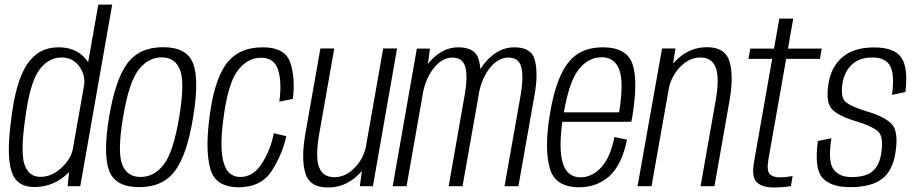

<svg xmlns="http://www.w3.org/2000/svg" viewBox="-20 -805 3962 830"><path d="M272.5 0 278.5 -61.5Q267.5 -49.5 253 -38.5Q198.5 3.5 128 3.5Q50.5 3.5 29.2 -65.8Q8 -135 27.5 -282Q46.5 -449.5 95.8 -525Q145 -600.5 232.5 -600.5Q302.5 -600.5 343 -558.5Q353.5 -547.5 361 -536L405 -785H465L327 0ZM294.5 -158.5 344 -440Q348.5 -481.5 323.5 -517Q295.5 -556.5 246 -556.5Q188 -556.5 148 -500.2Q108 -444 88 -285.5Q68 -143 86.5 -91.8Q105 -40.5 154.5 -40.5Q204.5 -40.5 246 -80Q285 -116 294.5 -158.5Z M582 4Q478.5 4 451.8 -67Q425 -138 451.5 -298.5Q478.5 -461 530.5 -531Q582.5 -601 685 -601Q788.5 -601 815 -530Q841.5 -459 815 -298.5Q788.5 -136 736.2 -66Q684 4 582 4ZM588 -40Q646.5 -40 688 -93.8Q729.5 -147.5 754.5 -298Q779.5 -447.5 758.5 -502.2Q737.5 -557 679 -557Q620.5 -557 578.8 -503Q537 -449 512 -298Q487 -148.5 508 -94.2Q529 -40 588 -40Z M1012.5 4.5Q912 4.5 889.8 -73.5Q867.5 -151.5 884 -284.5Q902.5 -449.5 955.5 -525Q1008.5 -600.5 1115.5 -600.5Q1213.5 -600.5 1235.2 -533.5Q1257 -466.5 1246 -377.5L1187.5 -365.5Q1199 -451.5 1182 -503.5Q1165 -555.5 1109 -555.5Q1048 -555.5 1006 -497.5Q964 -439.5 945 -286Q929 -164 946.8 -102Q964.5 -40 1019 -40Q1075 -40 1112.5 -99Q1150 -158 1163.5 -229L1217.5 -216.5Q1202.5 -143 1156.5 -69.2Q1110.5 4.5 1012.5 4.5Z M1535.5 0 1544.5 -66Q1535 -55 1524 -45Q1470 5.5 1397 5.5Q1318.5 5.5 1299.8 -57Q1281 -119.5 1300.5 -229.5L1365 -595.5H1425L1360.5 -229.5Q1342.5 -128.5 1358.8 -83.8Q1375 -39 1425.5 -39Q1474.5 -39 1514 -80.5Q1549.5 -117.5 1561 -167L1636.5 -595.5H1696.5L1592 0Z M1677.5 0 1782 -595H1838.5L1830 -528.5Q1836.5 -537.5 1844.5 -545.5Q1896 -600.5 1961.5 -600.5Q2037.5 -600.5 2051 -542Q2055 -525.5 2056.5 -507Q2069.5 -527 2086.5 -545Q2138 -600.5 2203.5 -600.5Q2279.5 -600.5 2293 -542Q2306.5 -483.5 2291.5 -398.5L2221 0H2161L2230.5 -393Q2244 -471 2233.8 -513.5Q2223.5 -556 2177.5 -556Q2133 -556 2097 -510.5Q2064.5 -469.5 2051.5 -408Q2050.5 -403 2050 -398.5L1979.5 0H1919.5L1988.5 -393Q2002.5 -471 1992 -513.5Q1981.5 -556 1935.5 -556Q1891 -556 1855 -510.5Q1823.5 -470.5 1810 -412L1737.5 0Z M2483.5 4.5Q2380 4.5 2356.8 -77.2Q2333.5 -159 2355 -298.5Q2379 -455.5 2431.5 -528Q2484 -600.5 2586 -600.5Q2689 -600.5 2714 -528.8Q2739 -457 2713.5 -301Q2711.5 -288 2709 -278.5H2411Q2395 -162.5 2412 -103Q2430.5 -38.5 2489.5 -38.5Q2539.5 -38.5 2579.2 -81.8Q2619 -125 2636 -212.5L2690.5 -201.5Q2668.5 -93 2615 -44.2Q2561.5 4.5 2483.5 4.5ZM2417.5 -319.5H2656.5Q2677 -449.5 2657.5 -502.5Q2637.5 -557.5 2580.5 -557.5Q2522 -557.5 2480 -502.5Q2440.5 -451 2417.5 -319.5Z M2736 0 2842 -595.5H2900L2889.5 -530Q2898.5 -540.5 2909.5 -550.5Q2963.5 -601 3036.5 -601Q3115 -601 3133.8 -538.5Q3152.5 -476 3133 -366L3068.5 0H3008.5L3073 -366Q3091 -467 3074.5 -511.8Q3058 -556.5 3008 -556.5Q2959 -556.5 2919.5 -515Q2884.5 -478 2872.5 -429L2796.5 0Z M3324.5 5.5Q3276.5 5.5 3252.2 -16.5Q3228 -38.5 3239.5 -104.5L3318 -550.5H3215.5L3223.5 -595H3326L3349 -724.5H3409L3386.5 -595H3532.5L3524.5 -550.5H3378.5L3302.5 -120Q3293.5 -69.5 3306.5 -54Q3319.5 -38.5 3351 -38.5Q3377.5 -38.5 3406.5 -44L3399 -0.5Q3360 5.5 3324.5 5.5Z M3655.5 4Q3571.5 4 3535.5 -36.2Q3499.5 -76.5 3515.5 -195.5L3574 -207.5Q3558.5 -107.5 3582.8 -73.5Q3607 -39.5 3661.5 -39.5Q3722 -39.5 3751.8 -64.5Q3781.5 -89.5 3789.5 -142.5Q3801 -215 3775.5 -237.2Q3750 -259.5 3686 -279Q3608.5 -301.5 3578.2 -331.2Q3548 -361 3561.5 -444Q3573 -516.5 3622.2 -558.2Q3671.5 -600 3758.5 -600Q3845.5 -600 3876 -556.8Q3906.5 -513.5 3894 -407L3836 -395Q3848 -482.5 3828.2 -519.5Q3808.5 -556.5 3751 -556.5Q3694.5 -556.5 3662 -525.2Q3629.5 -494 3622 -444.5Q3612 -381 3638.8 -361.5Q3665.5 -342 3727 -323.5Q3806.5 -300 3835.8 -267.5Q3865 -235 3851 -145.5Q3839 -66.5 3792.2 -31.2Q3745.5 4 3655.5 4Z"/></svg>

Font: Anybody Light
Style: Italic
Weight: 300
Italic angle: -10°
Designer: Tyler Finck
Foundry: Etcetera Type Company
Version: Version 1.010; ttfautohint (v1.8.3) -l 8 -r 50 -G 200 -x 14 